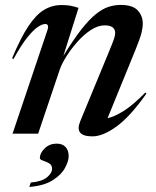

<svg xmlns="http://www.w3.org/2000/svg" viewBox="-20 -543 634 780"><path d="M35 -303.5 29 -306Q63.5 -388.5 94.8 -435.8Q126 -483 158.8 -502.8Q191.5 -522.5 230 -522.5Q251.5 -522.5 266.2 -519.8Q281 -517 299 -511L237.5 -316Q278 -382 310 -422.8Q342 -463.5 369 -485.2Q396 -507 420.5 -515Q445 -523 470.5 -523Q519 -523 539.5 -500.8Q560 -478.5 560 -447.5Q560 -430 554.5 -408.2Q549 -386.5 529.5 -338.5L417 -63Q443 -68 480.8 -91.2Q518.5 -114.5 570.5 -167L575 -163Q509 -69.5 453.5 -29.2Q398 11 355.5 11Q280.5 11 306 -50.5L422.5 -332.5Q437.5 -369 442.8 -384.2Q448 -399.5 448 -408Q448 -440 405.5 -440Q377.5 -440 348.8 -421Q320 -402 294.5 -373.2Q269 -344.5 250 -314.2Q231 -284 223 -261L135 0H31L173 -421.5Q176.5 -431 174.8 -438.2Q173 -445.5 164 -445.5Q152.5 -445.5 134.8 -434.2Q117 -423 92 -392.2Q67 -361.5 35 -303.5ZM142 99Q142 78.5 161.8 59.5Q181.5 40.5 210 40.5Q233.5 40.5 246.2 54Q259 67.5 259 91.5Q259 111.5 244.2 139Q229.5 166.5 194.5 189Q159.5 211.5 99 216.5L105 198.5Q150.5 194.5 171 177.2Q191.5 160 191.5 143Q191.5 127 179.2 120.2Q167 113.5 154.5 109.5Q142 105.5 142 99Z"/></svg>

Font: Newsreader Display Medium
Style: Italic
Weight: 500
Italic angle: -17°
Designer: Hugues Gentile
Foundry: Production Type
Version: Version 1.001